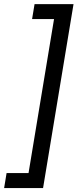

<svg xmlns="http://www.w3.org/2000/svg" viewBox="-31 -791 405 948"><path d="M-10.7 137.7 1.5 63.5H109.9L235.8 -696.8H127.4L139.6 -770.5H332L181.6 137.7Z"/></svg>

Font: Inter 17pt
Style: Italic
Weight: 400
Italic angle: -9.3988°
Version: Version 4.001;git-66647c0bb